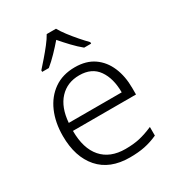

<svg xmlns="http://www.w3.org/2000/svg" viewBox="-184 -878 920 1002"><g transform="rotate(-30 276.0 -377.5)"><path d="M290 -542Q358 -542 403.5 -510.5Q449 -479 472.5 -424Q496 -369 496 -298V-259H116Q116 -153 165.5 -96.5Q215 -40 307 -40Q356 -40 393 -48.5Q430 -57 474 -76V-24Q434 -6 395 2Q356 10 305 10Q185 10 121 -63Q57 -136 57 -262Q57 -343 84.5 -406Q112 -469 164 -505.5Q216 -542 290 -542ZM289 -494Q216 -494 170.5 -445Q125 -396 118 -306H437Q437 -390 400.5 -442Q364 -494 289 -494ZM306 -765Q318 -743 339 -715.5Q360 -688 383.5 -661Q407 -634 426 -615V-606H384Q357 -628 329.5 -657Q302 -686 278 -714Q254 -686 226 -657Q198 -628 171 -606H131V-615Q149 -635 172 -661.5Q195 -688 216.5 -715.5Q238 -743 250 -765Z"/></g></svg>

Font: Noto Sans Cherokee Light
Style: Regular
Weight: 300
Designer: Monotype Design Team
Foundry: Monotype Imaging Inc.
Version: Version 2.001; ttfautohint (v1.8.4.7-5d5b)